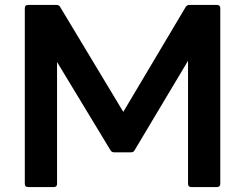

<svg xmlns="http://www.w3.org/2000/svg" viewBox="-20 -754 988 774"><path d="M93 0Q80 0 80 -13V-721Q80 -734 93 -734H208Q219 -734 223 -725L477 -303L728 -725Q733 -734 743 -734H855Q868 -734 868 -721V-13Q868 0 855 0H751Q738 0 738 -13V-509L523 -149Q519 -140 508 -140H440Q430 -140 425 -149L210 -504V-13Q210 0 197 0Z"/></svg>

Font: LINE Seed Sans App
Style: Bold
Weight: 700
Designer: LINE VX Design & Dalton Maag Ltd & Sandoll Inc
Foundry: Dalton Maag Ltd
Version: Version 1.003